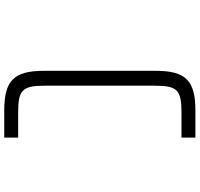

<svg xmlns="http://www.w3.org/2000/svg" viewBox="-38 -802 940 904"><g transform="rotate(-90 432.0 -350.0)"><path d="M550.5 -614C550.5 -754 504.5 -800 364.5 -800H236V-734.5H354.5C460.5 -734.5 480.5 -714.5 480.5 -609V-91C480.5 14.5 460.5 34.5 354.5 34.5H236V100H364.5C504.5 100 550.5 54 550.5 -86Z"/></g></svg>

Font: Melete Light
Style: Regular
Weight: 300
Width: 6
Designer: Sora Sagano
Foundry: DOT COLON
Version: Version 0.200;FEAKit 1.0